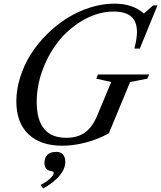

<svg xmlns="http://www.w3.org/2000/svg" viewBox="-20 -800 895 1067"><path d="M521 -159.2 598.1 -344.2 515.1 -362.8 524.9 -386.2H809.1L798.8 -362.8L703.1 -344.2L585 -59.1Q524.9 -25.9 457 -8.1Q389.2 9.8 326.2 9.8Q204.6 9.8 137.7 -54.7Q70.8 -119.1 70.8 -236.8Q70.8 -303.2 92.3 -371.3Q113.8 -439.5 151.4 -498.8Q189 -558.1 241.5 -610.1Q293.9 -662.1 353.5 -699.5Q413.1 -736.8 481.2 -758.3Q549.3 -779.8 616.2 -779.8Q716.8 -779.8 779.8 -725.1L831.1 -770H855L756.8 -529.8H727.1Q741.2 -587.9 741.2 -621.1Q741.2 -679.7 709.2 -707.8Q677.2 -735.8 611.8 -735.8Q530.8 -735.8 451.9 -693.4Q373 -650.9 314.7 -582Q256.3 -513.2 220.2 -420.7Q184.1 -328.1 184.1 -232.9Q184.1 -34.2 348.1 -34.2Q411.6 -34.2 452.6 -64Q493.7 -93.8 521 -159.2ZM255.9 148.9Q227.1 141.6 227.1 105Q227.1 76.2 243.7 60.1Q260.3 43.9 293 43.9Q316.9 43.9 329.8 58.3Q342.8 72.8 342.8 100.1Q342.8 138.2 310.8 176.5Q278.8 214.8 220.2 247.1L205.1 228Q235.4 213.4 257.1 193.4Q278.8 173.3 278.8 161.1Q278.8 156.2 274.7 154.1Q270.5 151.9 255.9 148.9Z"/></svg>

Font: Libre Caslon Text
Style: Italic
Weight: 400
Italic angle: -25°
Designer: Pablo Impallari, Rodrigo Fuenzalida
Foundry: Pablo Impallari, Rodrigo Fuenzalida
Version: Version 1.002